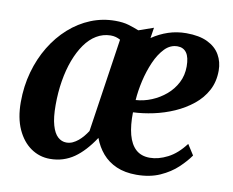

<svg xmlns="http://www.w3.org/2000/svg" viewBox="-67 -652 911 750"><g transform="rotate(10 388.0 -277.0)"><path d="M486 -565 479.5 -523Q509.5 -543.5 543.5 -554.8Q577.5 -566 614.5 -566Q666 -566 699 -550Q732 -534 748 -506.2Q764 -478.5 764 -444Q764 -399.5 745.5 -365Q727 -330.5 695.2 -305Q663.5 -279.5 624.2 -262.2Q585 -245 543 -236Q501 -227 462.5 -225.5Q461.5 -174 471.2 -137.2Q481 -100.5 502.2 -81.2Q523.5 -62 557.5 -62Q591.5 -62 628.2 -80.8Q665 -99.5 696.5 -141.5L723 -100Q706.5 -76 678.8 -49.8Q651 -23.5 610.8 -5.5Q570.5 12.5 517 12.5Q472 12.5 438.2 -2.2Q404.5 -17 382 -43.2Q359.5 -69.5 347 -103.5Q328.5 -75.5 309.2 -54.5Q290 -33.5 269.5 -19.2Q249 -5 225.2 2.5Q201.5 10 174 10Q132.5 10 98.5 -13.5Q64.5 -37 44.2 -81.5Q24 -126 24 -189Q24 -252 39.8 -308.5Q55.5 -365 84 -412Q112.5 -459 151.2 -493.5Q190 -528 236.2 -546.8Q282.5 -565.5 333 -565.5Q364 -565.5 385.8 -559Q407.5 -552.5 427.5 -544.5ZM308 -124 363.5 -496Q354.5 -501 345.2 -503.5Q336 -506 324.5 -506Q294.5 -505.5 269 -490.2Q243.5 -475 223.5 -446.8Q203.5 -418.5 189.2 -380.5Q175 -342.5 167.5 -297Q160 -251.5 160 -201Q160 -151.5 168.8 -121.2Q177.5 -91 192.5 -77.5Q207.5 -64 226 -64Q239.5 -64 251 -69.2Q262.5 -74.5 272.8 -83Q283 -91.5 291.8 -102Q300.5 -112.5 308 -124ZM589.5 -509.5Q561 -509.5 539 -486.8Q517 -464 501.2 -428Q485.5 -392 476.2 -351.5Q467 -311 464.5 -274.5Q496.5 -276.5 527.2 -289.2Q558 -302 583 -323.2Q608 -344.5 623 -373.5Q638 -402.5 638 -438Q638 -474.5 625.5 -492Q613 -509.5 589.5 -509.5Z"/></g></svg>

Font: Merriweather 24pt SemiCondensed
Style: Bold Italic
Weight: 700
Width: 4
Italic angle: -7.8°
Designer: Eben Sorkin
Foundry: Eben Sorkin
Version: Version 2.101